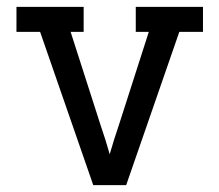

<svg xmlns="http://www.w3.org/2000/svg" viewBox="-20 -540 640 560"><path d="M252 0 97 -447H28V-520H224V-447H186L274 -173Q281 -153 287.5 -132Q294 -111 300 -90Q306 -111 312.5 -132Q319 -153 326 -173L414 -447H376V-520H572V-447H503L348 0Z"/></svg>

Font: Iosevka Plex Etoile
Style: Regular
Weight: 400
Designer: Belleve Invis
Foundry: Belleve Invis
Version: Version 25.1.1; ttfautohint (v1.8.4)